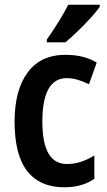

<svg xmlns="http://www.w3.org/2000/svg" viewBox="-20 -786 456 816"><path d="M253 10Q150 10 96 -58.5Q42 -127 42 -269Q42 -403 97.5 -478Q153 -553 258 -553Q299 -553 332 -544.5Q365 -536 391 -520L358 -428Q334 -440 310 -447Q286 -454 264 -454Q160 -454 160 -269Q160 -89 264 -89Q296 -89 324.5 -98.5Q353 -108 381 -125V-26Q329 10 253 10ZM404 -757Q390 -737 364.5 -709Q339 -681 310 -653Q281 -625 258 -606H179V-618Q205 -655 229 -693.5Q253 -732 270 -766H404Z"/></svg>

Font: Noto Sans Myanmar Condensed SemiBold
Style: Regular
Weight: 600
Width: 3
Designer: Monotype Design Team
Foundry: Monotype Imaging Inc.
Version: Version 2.107; ttfautohint (v1.8.4.7-5d5b)